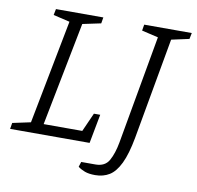

<svg xmlns="http://www.w3.org/2000/svg" viewBox="-89 -696 952 930"><g transform="rotate(10 387.0 -230.5)"><path d="M-6 0 -1 -30 88 -49 187 -561 106 -580 112 -610H345L340 -580L250 -561L150 -51H340L381 -143H412L385 0ZM438 149Q407 149 387 141.5Q367 134 353 123L361 98H431Q478 98 497.5 63Q517 28 527 -27L622 -561L541 -580L546 -610H780L774 -580L687 -561L598 -63Q583 19 560.5 65.5Q538 112 508 130.5Q478 149 438 149Z"/></g></svg>

Font: Manuale Light
Style: Italic
Weight: 300
Italic angle: -11°
Version: Version 1.002